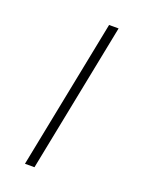

<svg xmlns="http://www.w3.org/2000/svg" viewBox="-107 -573 468 626"><g transform="rotate(20 127.5 -259.5)"><path d="M162 -519H195L92 0H59Z"/></g></svg>

Font: Montserrat Alternates ExLight
Style: Italic
Weight: 275
Italic angle: -11.3°
Designer: Julieta Ulanovsky
Foundry: Julieta Ulanovsky
Version: Version 7.200